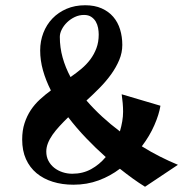

<svg xmlns="http://www.w3.org/2000/svg" viewBox="-20 -689 705 735"><path d="M535.2 25.9Q512.2 11.7 488.5 -5.4Q464.8 -22.5 439 -43Q402.3 -15.1 357.7 1.5Q313 18.1 261.2 18.1Q217.8 18.1 181.9 6.8Q146 -4.4 119.9 -26.1Q93.8 -47.9 79.3 -80.1Q64.9 -112.3 64.9 -154.8Q64.9 -189.9 74 -217.5Q83 -245.1 97.9 -267.6Q112.8 -290 132.8 -308.3Q152.8 -326.7 174.8 -342.8Q155.3 -381.3 144.5 -419.7Q133.8 -458 133.8 -496.1Q133.8 -531.7 146 -563.2Q158.2 -594.7 180.7 -618.2Q203.1 -641.6 234.9 -655.3Q266.6 -668.9 306.2 -668.9Q342.3 -668.9 369.1 -657Q396 -645 413.6 -624.5Q431.2 -604 439.7 -576.2Q448.2 -548.3 448.2 -517.1Q448.2 -487.3 436.5 -459.5Q424.8 -431.6 405.8 -405Q386.7 -378.4 362.1 -353.3Q337.4 -328.1 311 -304.2Q338.9 -272 371.3 -242.2Q403.8 -212.4 439 -186Q444.8 -205.6 448 -224.6Q451.2 -243.7 451.2 -261.2Q451.2 -277.8 449.7 -294.7Q448.2 -311.5 445.8 -328.1L594.2 -284.2Q588.9 -251 571 -210Q553.2 -168.9 522.9 -128.9Q558.1 -106.9 593 -89.4Q627.9 -71.8 661.1 -58.1ZM256.8 -23.9Q296.9 -23.9 328.9 -41.5Q360.8 -59.1 384.8 -87.9Q346.7 -121.6 309.8 -160.2Q272.9 -198.7 241.2 -240.2Q223.6 -223.1 208.3 -206.5Q192.9 -189.9 181.4 -173.6Q169.9 -157.2 163.6 -141.1Q157.2 -125 157.2 -108.9Q157.2 -88.9 165.5 -73.2Q173.8 -57.6 187.7 -46.6Q201.7 -35.6 219.5 -29.8Q237.3 -23.9 256.8 -23.9ZM209 -547.9Q209 -507.3 219.7 -468.8Q230.5 -430.2 250 -394Q272 -409.2 291.5 -425.5Q311 -441.9 325.7 -461.4Q340.3 -481 349.1 -504.4Q357.9 -527.8 357.9 -557.1Q357.9 -568.8 355.5 -582Q353 -595.2 346.7 -606.2Q340.3 -617.2 329.3 -624.5Q318.4 -631.8 301.8 -631.8Q283.2 -631.8 266.6 -624Q250 -616.2 237.1 -603.8Q224.1 -591.3 216.6 -576.4Q209 -561.5 209 -547.9Z"/></svg>

Font: Original Surfer
Style: Regular
Weight: 400
Designer: Astigmatic (AOETI)
Foundry: Astigmatic (AOETI)
Version: Version 1.001